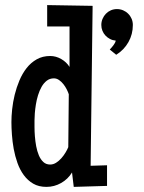

<svg xmlns="http://www.w3.org/2000/svg" viewBox="-20 -730 567 755"><path d="M400.9 1 270 4.9 263.2 -51.8Q247.1 -25.4 220.2 -10.3Q193.4 4.9 162.6 4.9Q132.3 4.9 110.6 -7.8Q88.9 -20.5 73.5 -41.5Q58.1 -62.5 48.6 -89.4Q39.1 -116.2 33.9 -144.5Q28.8 -172.9 26.9 -200.2Q24.9 -227.5 24.9 -250Q24.9 -272.5 27.8 -300.5Q30.8 -328.6 37.8 -357.4Q44.9 -386.2 56.4 -413.6Q67.9 -440.9 84.7 -462.4Q101.6 -483.9 124.5 -496.8Q147.5 -509.8 177.2 -509.8Q200.2 -509.8 220.9 -497.8Q241.7 -485.8 253.4 -466.8V-626H165.5V-710L344.2 -707L336.4 -78.1L400.9 -80.1ZM250.5 -359.4Q247.6 -368.2 242.2 -378.9Q236.8 -389.6 229.2 -399.2Q221.7 -408.7 212.2 -415.3Q202.6 -421.9 191.9 -421.9Q175.8 -421.9 163.8 -412.6Q151.9 -403.3 143.6 -388.7Q135.3 -374 129.6 -355.7Q124 -337.4 121.1 -319.1Q118.2 -300.8 116.9 -284.4Q115.7 -268.1 115.7 -256.8Q115.7 -246.6 115.7 -230Q115.7 -213.4 117.2 -194.1Q118.7 -174.8 122.3 -155Q126 -135.3 132.8 -119.1Q139.6 -103 150.4 -93Q161.1 -83 177.2 -83Q189.5 -83 200.7 -90.1Q211.9 -97.2 221.2 -107.7Q230.5 -118.2 237.5 -129.9Q244.6 -141.6 248.5 -151.4ZM502.4 -631.8Q502.4 -595.2 485.1 -564.5Q467.8 -533.7 437 -514.6L411.6 -535.2Q417.5 -541 425.5 -551.3Q433.6 -561.5 435.1 -570.3Q422.9 -571.3 412.6 -576.7Q402.3 -582 394.8 -590.1Q387.2 -598.1 382.8 -608.9Q378.4 -619.6 378.4 -631.8Q378.4 -644.5 383.3 -656Q388.2 -667.5 396.5 -676Q404.8 -684.6 416 -689.5Q427.2 -694.3 439.9 -694.3Q452.6 -694.3 464.1 -689.5Q475.6 -684.6 484.1 -676Q492.7 -667.5 497.6 -656Q502.4 -644.5 502.4 -631.8Z"/></svg>

Font: Maiden Orange
Style: Regular
Weight: 400
Designer: Astigmatic (AOETI)
Foundry: Astigmatic (AOETI)
Version: Version 1.001